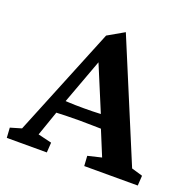

<svg xmlns="http://www.w3.org/2000/svg" viewBox="-113 -700 812 810"><g transform="rotate(20 293.0 -295.5)"><path d="M-1 0 -3.9 -44.9 45.9 -59.6 245.1 -548.8 318.4 -590.8 540 -59.6 589.8 -44.9 586.9 0H346.7L343.8 -44.9L405.3 -59.6L350.6 -192.4L339.8 -224.6L239.3 -465.8L265.6 -464.8L177.7 -226.6L168 -197.3L120.1 -59.6L181.6 -44.9L178.7 0ZM147.5 -170.9V-232.4Q166 -231.4 192.9 -230Q219.7 -228.5 261.7 -228.5Q302.7 -228.5 330.6 -230Q358.4 -231.4 376 -232.4V-171.9Q352.5 -171.9 324.7 -172.9Q296.9 -173.8 261.7 -173.8Q226.6 -173.8 199.2 -172.9Q171.9 -171.9 147.5 -170.9Z"/></g></svg>

Font: Crimson Pro ExtraLight SemiBold
Style: Regular
Weight: 600
Version: Version 1.002